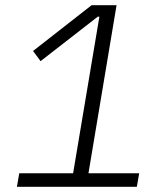

<svg xmlns="http://www.w3.org/2000/svg" viewBox="-20 -718 640 738"><path d="M45 0 54 -52H261L362 -654H356L136 -483L107 -522L332 -698H428L320 -52H515L506 0Z"/></svg>

Font: IBM Plex Mono Light
Style: Italic
Weight: 300
Italic angle: -9°
Monospace: yes
Designer: Mike Abbink, Paul van der Laan, Pieter van Rosmalen
Foundry: Bold Monday
Version: Version 2.3